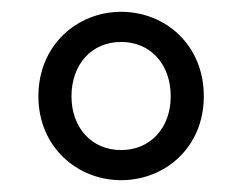

<svg xmlns="http://www.w3.org/2000/svg" viewBox="-20 -785 410 325"><path d="M185 -480C260 -480 325 -536 325 -622C325 -709 260 -765 185 -765C111 -765 45 -709 45 -622C45 -536 111 -480 185 -480ZM185 -531C135 -531 101 -569 101 -622C101 -676 135 -714 185 -714C235 -714 269 -676 269 -622C269 -569 235 -531 185 -531Z"/></svg>

Font: Source Han Sans HK
Style: Regular
Weight: 400
Designer: Ryoko NISHIZUKA 西塚涼子 (kana, bopomofo & ideographs); Paul D. Hunt (Latin, Greek & Cyrillic); Sandoll Communications 산돌커뮤니
Foundry: Adobe
Version: Version 2.000;hotconv 1.0.107;makeotfexe 2.5.65593